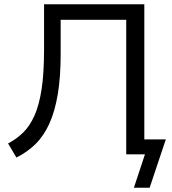

<svg xmlns="http://www.w3.org/2000/svg" viewBox="-20 -725 806 902"><path d="M609 157 661 0H573V-632H265V-472Q265 -363 251.5 -282.5Q238 -202 212 -144.5Q186 -87 147 -48.5Q108 -10 57 15L18 -51Q58 -72 89 -102.5Q120 -133 142 -182Q164 -231 175.5 -306.5Q187 -382 187 -493V-705H658V-70H759L683 157Z"/></svg>

Font: Nunito Sans 11pt
Style: Regular
Weight: 400
Version: Version 3.101;gftools[0.9.27]